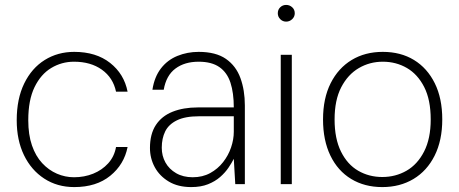

<svg xmlns="http://www.w3.org/2000/svg" viewBox="-20 -749 1867 781"><path d="M282 12Q213 12 160 -22.5Q107 -57 77.5 -118Q48 -179 48 -260Q48 -347 78.5 -409.5Q109 -472 162 -505Q215 -538 282 -538Q371 -538 428 -493Q485 -448 499 -376H452Q440 -433 394.5 -465.5Q349 -498 281 -498Q231 -498 188.5 -472.5Q146 -447 120.5 -394.5Q95 -342 95 -260Q95 -201 110 -157.5Q125 -114 151.5 -85.5Q178 -57 211.5 -42.5Q245 -28 281 -28Q323 -28 359 -42.5Q395 -57 420 -84.5Q445 -112 452 -151H499Q485 -80 428.5 -34Q372 12 282 12Z M758 12Q704 12 666.5 -10.5Q629 -33 609.5 -69Q590 -105 590 -147Q590 -204 614 -240.5Q638 -277 682 -294.5Q726 -312 784 -312H931Q931 -371 917.5 -412.5Q904 -454 872.5 -476Q841 -498 788 -498Q731 -498 693.5 -470Q656 -442 646 -384H600Q608 -436 634.5 -470.5Q661 -505 701.5 -521.5Q742 -538 788 -538Q858 -538 899 -509.5Q940 -481 958 -431.5Q976 -382 976 -320V0H937L931 -103Q923 -87 909.5 -67Q896 -47 875.5 -29Q855 -11 826 0.5Q797 12 758 12ZM764 -28Q804 -28 835 -45Q866 -62 887.5 -89.5Q909 -117 920 -149.5Q931 -182 931 -213V-276H789Q733 -276 699.5 -259.5Q666 -243 652 -214.5Q638 -186 638 -148Q638 -115 653 -88Q668 -61 696.5 -44.5Q725 -28 764 -28Z M1122 0V-526H1167V0ZM1144 -661Q1130 -661 1120 -671Q1110 -681 1110 -695Q1110 -710 1120 -719.5Q1130 -729 1144 -729Q1158 -729 1168.5 -719.5Q1179 -710 1179 -695Q1179 -681 1168.5 -671Q1158 -661 1144 -661Z M1535 12Q1463 12 1408.5 -21Q1354 -54 1324 -116Q1294 -178 1294 -263Q1294 -349 1325 -410.5Q1356 -472 1410.5 -505Q1465 -538 1537 -538Q1610 -538 1664 -505Q1718 -472 1748.5 -410.5Q1779 -349 1779 -263Q1779 -178 1748 -116Q1717 -54 1662 -21Q1607 12 1535 12ZM1535 -29Q1589 -29 1633.5 -54.5Q1678 -80 1705 -132.5Q1732 -185 1732 -263Q1732 -343 1705.5 -395Q1679 -447 1635 -472.5Q1591 -498 1537 -498Q1484 -498 1439.5 -472Q1395 -446 1368 -394Q1341 -342 1341 -263Q1341 -185 1367 -132.5Q1393 -80 1437 -54.5Q1481 -29 1535 -29Z"/></svg>

Font: DM Sans 9pt ExtraLight
Style: Regular
Weight: 250
Version: Version 4.004;gftools[0.9.30]